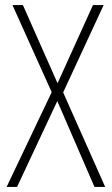

<svg xmlns="http://www.w3.org/2000/svg" viewBox="-20 -734 439 754"><path d="M393 0H351L205 -337L47 0H6L183 -372L29 -714H70L206 -407L345 -714H387L228 -371Z"/></svg>

Font: Noto Sans Lao Condensed ExtraLight
Style: Regular
Weight: 200
Width: 3
Designer: Monotype Design Team
Foundry: Monotype Imaging Inc.
Version: Version 2.003; ttfautohint (v1.8.4.7-5d5b)